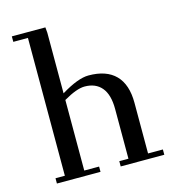

<svg xmlns="http://www.w3.org/2000/svg" viewBox="-109 -819 822 910"><g transform="rotate(-15 302.5 -364.5)"><path d="M32.2 -702.1V-729H196.8L199.2 -702.1V-404.8Q283.2 -456.1 335 -456.1Q422.4 -456.1 467.3 -410.2Q512.2 -364.3 512.2 -274.9V-25.9H585V0H371.1V-25.9H416V-270Q416 -340.3 386.7 -375.2Q357.4 -410.2 303.2 -410.2Q264.6 -410.2 199.2 -372.1V-25.9H272V0H58.1V-25.9H104V-702.1Z"/></g></svg>

Font: Dehuti
Style: Bold
Weight: 700
Version: Version 1.2